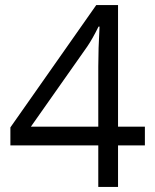

<svg xmlns="http://www.w3.org/2000/svg" viewBox="-20 -738 612 758"><path d="M552 -164H446V0H368V-164H21V-235L360 -718H446V-238H552ZM368 -238V-475Q368 -545 373 -633H369Q346 -586 325 -555L102 -238Z"/></svg>

Font: Stephens Clock
Style: Regular
Weight: 400
Designer: Peter Wiegel (catfonts.de) with slight modifications by DT1.org
Version: Version 0.9.1